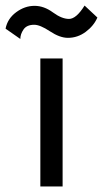

<svg xmlns="http://www.w3.org/2000/svg" viewBox="-55 -670 370 690"><path d="M-35 -567Q-28 -603 3 -626Q34 -649 69 -649Q103 -649 135 -625.5Q167 -602 193 -602Q219 -602 249 -650L295 -607Q282 -577 253 -555.5Q224 -534 189 -534Q160 -534 124.5 -557.5Q89 -581 68 -581Q41 -581 29.5 -564Q18 -547 18 -530ZM90 -460H170V0H90Z"/></svg>

Font: renner_400book
Style: Book
Weight: 400
Version: Version 003.000 ; ttfautohint (v0.97) -l 8 -r 50 -G 200 -x 1